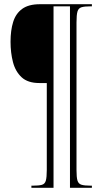

<svg xmlns="http://www.w3.org/2000/svg" viewBox="-20 -780 498 911"><path d="M129 111V101H135Q164 101 178.5 97Q193 93 197.5 77Q202 61 202 26V-386H167Q112 -386 82.5 -413.5Q53 -441 41.5 -485.5Q30 -530 30 -582Q30 -636 42.5 -676Q55 -716 85.5 -738Q116 -760 169 -760H416V-750H410Q381 -750 366.5 -745.5Q352 -741 347.5 -725Q343 -709 343 -674V27Q343 61 347.5 76.5Q352 92 366.5 96.5Q381 101 410 101H416V111H312V-750H234V111Z"/></svg>

Font: Noto Serif Display ExtraCondensed ExtraLight
Style: Regular
Weight: 200
Width: 2
Designer: Monotype Design Team
Foundry: Monotype Imaging Inc.
Version: Version 2.009